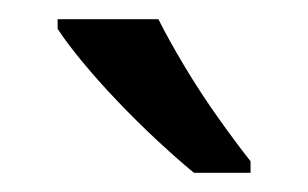

<svg xmlns="http://www.w3.org/2000/svg" viewBox="-20 -786 321 200"><path d="M145 -766Q156 -744 172.5 -716.5Q189 -689 207.5 -663Q226 -637 241 -618V-606H182Q165 -620 144 -639.5Q123 -659 102.5 -680.5Q82 -702 65.5 -722Q49 -742 40 -756V-766Z"/></svg>

Font: ltamil25
Style: Book
Weight: 400
Designer: Jelle Bosma - Monotype Design Team
Foundry: Monotype Imaging Inc.
Version: Version 2.003